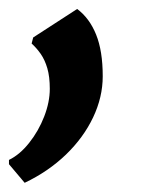

<svg xmlns="http://www.w3.org/2000/svg" viewBox="-50 -153 316 428"><path d="M5 254.5 -30 213V203.5Q-5.5 191.5 15.2 165.2Q36 139 48.5 106.8Q61 74.5 61 45Q61 18 55.5 -0.8Q50 -19.5 40.8 -32.8Q31.5 -46 20.5 -56L24 -69.5L122 -133Q149.5 -112.5 164.2 -76Q179 -39.5 179 17Q179 63.5 157.5 108.8Q136 154 96.8 191.8Q57.5 229.5 5 254.5Z"/></svg>

Font: Merriweather Light 18pt Black
Style: Italic
Weight: 900
Italic angle: -7.8°
Version: Version 2.101